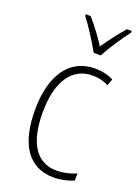

<svg xmlns="http://www.w3.org/2000/svg" viewBox="-147 -829 660 904"><g transform="rotate(20 183.0 -377.0)"><path d="M218 -606H253C277 -651 319 -714 351 -756V-764H327C292 -723 263 -686 235 -644C209 -685 174 -732 145 -764H121V-756C149 -720 192 -653 218 -606ZM240 10C276 10 313 2 340 -11V-46C310 -33 276 -25 243 -25C134 -25 88 -120 88 -260C88 -418 149 -504 251 -504C278 -504 306 -498 331 -485L343 -518C316 -532 286 -539 250 -539C125 -539 50 -437 50 -259C50 -93 111 10 240 10Z"/></g></svg>

Font: Noto Sans Malayalam Condensed ExtraLight
Style: Regular
Weight: 200
Width: 3
Designer: Jelle Bosma - Monotype Design Team
Foundry: Monotype Imaging Inc.
Version: Version 2.104